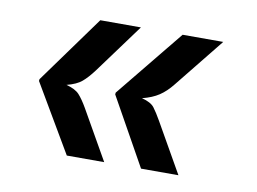

<svg xmlns="http://www.w3.org/2000/svg" viewBox="-52 -539 703 526"><g transform="rotate(10 300.0 -276.5)"><path d="M162 -86 51.5 -274 52 -279 188 -467H301L200 -329.5Q183.5 -307.5 169.2 -295.5Q155 -283.5 127.5 -276.5Q152.5 -270 163.8 -257.8Q175 -245.5 188 -223L266 -86ZM368.5 -86 263.5 -274 264 -279 417 -467H530L419.5 -329.5Q402.5 -308 384 -295.8Q365.5 -283.5 337.5 -276.5Q363 -270 372.5 -257.5Q382 -245 394.5 -223L472.5 -86Z"/></g></svg>

Font: Spline Sans Mono
Style: Italic
Weight: 400
Italic angle: -4°
Monospace: yes
Designer: Eben Sorkin, Mirko Velimirovic
Foundry: Sorkin Type
Version: Version 1.004